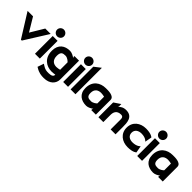

<svg xmlns="http://www.w3.org/2000/svg" viewBox="238 -1958 3441 3441"><g transform="rotate(45 1958.0 -238.0)"><path d="M13 -450 294 0H316L598 -450H461L306 -192L151 -450Z M624 -587C624 -539 664 -501 711 -501C758 -501 798 -539 798 -587C798 -635 758 -673 711 -673C664 -673 624 -635 624 -587ZM650 0H773V-450H650Z M825 -253C825 -70 947 16 1088 16C1113 16 1142 11 1173 8V11C1173 51 1139 74 1068 74C1016 74 980 73 916 31L889 13L848 133L865 143C944 192 1005 197 1068 197C1219 197 1296 106 1296 6V-471H1179V-449L1189 -429C1161 -449 1108 -482 1058 -482C931 -482 825 -416 825 -253ZM952 -251C952 -350 995 -363 1061 -363C1111 -363 1156 -322 1172 -304V-116C1154 -111 1119 -103 1088 -103C1017 -103 952 -140 952 -251Z M1339 -587C1339 -539 1379 -501 1426 -501C1473 -501 1513 -539 1513 -587C1513 -635 1473 -673 1426 -673C1379 -673 1339 -635 1339 -587ZM1365 0H1488V-450H1365Z M1553 0H1676V-670L1553 -575Z M1723 -207C1723 -53 1829 11 1956 11C2006 11 2056 -20 2087 -42L2077 -22V0H2193V-372C2193 -470 2031 -462 1986 -462C1845 -462 1723 -381 1723 -207ZM1850 -209C1850 -309 1915 -343 1986 -343C2017 -343 2050 -336 2070 -331V-161C2055 -146 2009 -108 1959 -108C1893 -108 1850 -119 1850 -209Z M2258 0H2382V-183C2382 -246 2404 -321 2513 -321C2551 -321 2568 -301 2568 -260V0H2692V-183C2692 -287 2692 -443 2521 -443C2443 -443 2408 -410 2372 -378L2382 -398V-457L2258 -374Z M2747 -225C2747 -75 2864 11 3007 11C3144 11 3186 -36 3186 -36L3162 -168C3162 -168 3119 -112 3007 -112C2930 -112 2874 -150 2874 -225C2874 -300 2935 -340 3012 -340C3124 -340 3162 -283 3162 -283L3186 -414C3186 -414 3144 -461 3007 -461C2864 -461 2747 -375 2747 -225Z M3215 -587C3215 -539 3255 -501 3302 -501C3349 -501 3389 -539 3389 -587C3389 -635 3349 -673 3302 -673C3255 -673 3215 -635 3215 -587ZM3241 0H3364V-450H3241Z M3418 -207C3418 -53 3524 11 3651 11C3701 11 3751 -20 3782 -42L3772 -22V0H3888V-372C3888 -470 3726 -462 3681 -462C3540 -462 3418 -381 3418 -207ZM3545 -209C3545 -309 3610 -343 3681 -343C3712 -343 3745 -336 3765 -331V-161C3750 -146 3704 -108 3654 -108C3588 -108 3545 -119 3545 -209Z"/></g></svg>

Font: Charger EcoBlack
Style: Black
Weight: 1000
Designer: Jasper
Foundry: Cannot Into Space Fonts
Version: Version 1.1